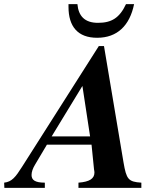

<svg xmlns="http://www.w3.org/2000/svg" viewBox="-88 -905 775 925"><path d="M290 0H593V-25C530 -29 521 -41 507 -123L413 -683H388L18 -101C-13 -52 -31 -29 -68 -25L-67 0H128V-25C80 -25 64 -38 64 -62C64 -77 70 -94 81 -112L138 -208H353L365 -89C366 -83 367 -79 367 -74C367 -44 343 -29 290 -25ZM161 -248 309 -491 346 -248ZM519 -885C488 -819 450 -795 384 -795C320 -795 290 -828 285 -885H242V-872C242 -777 287 -723 380 -723C477 -723 537 -782 558 -885Z"/></svg>

Font: XITS
Style: Bold Italic
Weight: 700
Italic angle: -16.33°
Designer: MicroPress Inc., with final additions and corrections provided by Coen Hoffman, Elsevier (retired)
Version: Version 1.105